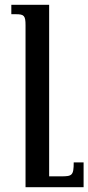

<svg xmlns="http://www.w3.org/2000/svg" viewBox="-20 -512 367 797"><path d="M327 162H286C286 217 279 220 233 220H184V-492H27V-453H46C80 -453 86 -447 86 -407V265H327Z"/></svg>

Font: Noto Serif Armenian
Style: Regular
Weight: 400
Designer: Monotype Design Team
Foundry: Monotype Imaging Inc.
Version: Version 1.901